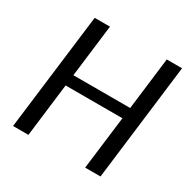

<svg xmlns="http://www.w3.org/2000/svg" viewBox="-160 -869 1015 1023"><g transform="rotate(30 348.0 -358.0)"><path d="M586.5 0H492L532.5 -327H183L143 0H48.5L137 -716.5H231L191.5 -395H541L580.5 -716.5H674.5Z"/></g></svg>

Font: LatoHex
Style: Italic
Weight: 400
Italic angle: -7°
Designer: Lukasz Dziedzic
Foundry: tyPoland Lukasz Dziedzic
Version: Version 1.104; Western+Polish opensource